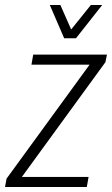

<svg xmlns="http://www.w3.org/2000/svg" viewBox="-41 -743 445 763"><path d="M-21 0 -15 -33 315 -486H84L91 -526H384L378 -496L46 -40H311L304 0ZM365 -723 261 -591H214L157 -723H199L251 -605H225L320 -723Z"/></svg>

Font: Archivo Condensed Thin
Style: Italic
Weight: 250
Width: 3
Italic angle: -10°
Designer: Hector Gatti
Foundry: Omnibus-Type
Version: Version 2.001